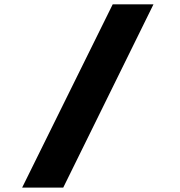

<svg xmlns="http://www.w3.org/2000/svg" viewBox="-20 -720 826 882"><path d="M81.7 141.8 497.7 -700H685L270.5 141.8Z"/></svg>

Font: Lexend Tera
Style: Regular
Weight: 400
Designer: Bonnie Shaver-Troup, Thomas Jockin
Foundry: Lexend
Version: Version 1.007